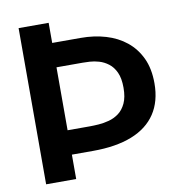

<svg xmlns="http://www.w3.org/2000/svg" viewBox="-76 -730 746 799"><g transform="rotate(-10 297.0 -330.0)"><path d="M140 -103V-206H276Q292 -206 313.5 -207.5Q335 -209 357.5 -215Q380 -221 399 -235Q418 -249 430 -274.5Q442 -300 442 -340Q442 -380 430.5 -405Q419 -430 400.5 -444Q382 -458 361.5 -464Q341 -470 322.5 -471Q304 -472 293 -472H140V-575H303Q359 -575 408 -560.5Q457 -546 493.5 -516.5Q530 -487 551 -442.5Q572 -398 572 -336Q572 -260 537.5 -208Q503 -156 436 -129.5Q369 -103 271 -103ZM55 0V-660H182V0Z"/></g></svg>

Font: Bricolage Grotesque 72pt SemiBold
Style: Regular
Weight: 600
Version: Version 1.001;gftools[0.9.33.dev8+g029e19f]